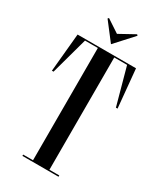

<svg xmlns="http://www.w3.org/2000/svg" viewBox="-213 -935 856 1013"><g transform="rotate(30 215.0 -429.0)"><path d="M308.5 -858.5 215 -807 137 -858.5 131.5 -852.5 215 -744 314 -852.5ZM393 -700H37L15 -467H25L86.8 -692H165V-8H105V0H325V-8H265V-692H343.2L405 -467H415Z"/></g></svg>

Font: Picaflor 48 pt
Style: Regular
Weight: 400
Designer: Ariel Martín Pérez
Foundry: Tunera Type Foundry
Version: Version 1.000;hotconv 1.0.109;makeotfexe 2.5.65596